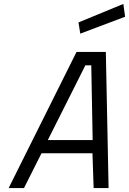

<svg xmlns="http://www.w3.org/2000/svg" viewBox="-20 -956 656 976"><path d="M388 -785 379 -842 607 -936 616 -871ZM24 0 369 -692H518L532 0H456L450 -177H191L102 0ZM414 -624 223 -244H451L444 -624Z"/></svg>

Font: TitilliumWebItalic
Style: Italic
Weight: 400
Italic angle: -13°
Version: Version 1.001;PS 57.000;hotconv 1.0.70;makeotf.lib2.5.55311